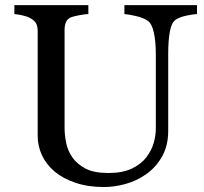

<svg xmlns="http://www.w3.org/2000/svg" viewBox="-20 -713 796 749"><path d="M748.5 -658.2Q734.9 -657.7 708.5 -652.3Q682.1 -647 665.5 -636.2Q648.9 -625 642.6 -589.8Q636.2 -554.7 636.2 -503.9V-202.6Q636.2 -145 612.3 -102.5Q588.4 -60.1 549.3 -32.7Q510.7 -6.3 468 5.1Q425.3 16.6 386.2 16.6Q323.7 16.6 274.9 0.2Q226.1 -16.1 192.9 -43.9Q160.2 -71.8 143.6 -107.7Q127 -143.6 127 -182.6V-592.3Q127 -609.4 121.3 -620.8Q115.7 -632.3 98.6 -642.1Q86.4 -648.9 67.4 -653.1Q48.3 -657.2 36.1 -658.2V-692.9H324.7V-658.2Q311 -657.7 290.3 -653.8Q269.5 -649.9 259.8 -646.5Q243.2 -640.6 237.5 -627Q231.9 -613.3 231.9 -597.2V-214.4Q231.9 -186.5 238 -156Q244.1 -125.5 262.2 -99.1Q281.2 -72.3 314 -55.2Q346.7 -38.1 403.8 -38.1Q457.5 -38.1 493.9 -55.2Q530.3 -72.3 551.3 -100.1Q571.3 -126.5 579.6 -155.3Q587.9 -184.1 587.9 -213.4V-497.6Q587.9 -551.8 580.1 -586.2Q572.3 -620.6 557.1 -631.3Q540 -643.6 510.5 -650.4Q481 -657.2 465.3 -658.2V-692.9H748.5Z"/></svg>

Font: UniBurma_GGSerif
Style: Book
Weight: 400
Designer: Victor San Kho Lin (for Burmese only and related typography optimization with it)
Foundry: http://www.unimm.org
Version: 2.0